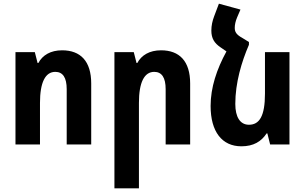

<svg xmlns="http://www.w3.org/2000/svg" viewBox="-20 -784 1655 1042"><path d="M64 0H197V-226C197 -337 226 -394 280 -394C321 -394 342 -363 342 -300V0H475V-331C475 -452 417 -511 317 -511C255 -511 211 -485 188 -442H184L169 -501H64Z M601 238H734V-226C734 -337 763 -394 817 -394C858 -394 879 -363 879 -300V0H1012V-331C1012 -452 954 -511 854 -511C792 -511 748 -485 725 -442H721L706 -501H601Z M1331 -556 1297 -577C1262 -596 1254 -611 1254 -633C1254 -649 1258 -669 1267 -690L1285 -732L1168 -764L1142 -695C1133 -671 1127 -646 1127 -618C1127 -576 1143 -550 1177 -527L1209 -505C1156 -408 1123 -309 1123 -209C1123 -69 1185 10 1290 10C1356 10 1398 -16 1427 -60H1431L1446 0H1551V-501H1418V-276C1418 -154 1388 -107 1331 -107C1283 -107 1257 -149 1257 -220C1257 -335 1291 -448 1331 -541Z"/></svg>

Font: Noto Sans Armenian Condensed
Style: Bold
Weight: 700
Width: 3
Designer: Monotype Design Team
Foundry: Monotype Imaging Inc.
Version: Version 2.008